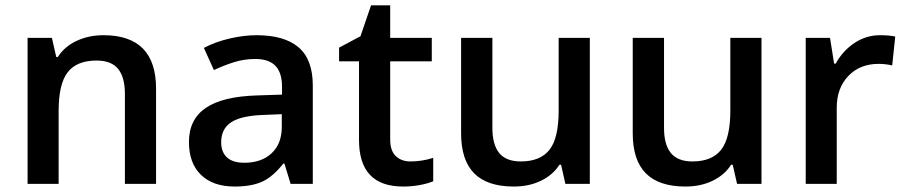

<svg xmlns="http://www.w3.org/2000/svg" viewBox="-20 -680 3349 710"><path d="M557.1 0H441.9V-332Q441.9 -394.5 416.7 -425.3Q391.6 -456.1 336.9 -456.1Q264.2 -456.1 230.5 -413.1Q196.8 -370.1 196.8 -269V0H82V-540H171.9L188 -469.2H193.8Q218.3 -507.8 263.2 -528.8Q308.1 -549.8 362.8 -549.8Q557.1 -549.8 557.1 -352.1Z M1054.7 0 1031.7 -75.2H1027.8Q988.8 -25.9 949.2 -8.1Q909.7 9.8 847.7 9.8Q768.1 9.8 723.4 -33.2Q678.7 -76.2 678.7 -154.8Q678.7 -238.3 740.7 -280.8Q802.7 -323.2 929.7 -327.1L1022.9 -330.1V-358.9Q1022.9 -410.6 998.8 -436.3Q974.6 -461.9 923.8 -461.9Q882.3 -461.9 844.2 -449.7Q806.2 -437.5 771 -420.9L733.9 -502.9Q777.8 -525.9 830.1 -537.8Q882.3 -549.8 928.7 -549.8Q1031.7 -549.8 1084.2 -504.9Q1136.7 -460 1136.7 -363.8V0ZM883.8 -78.1Q946.3 -78.1 984.1 -113Q1022 -147.9 1022 -210.9V-257.8L952.6 -254.9Q871.6 -252 834.7 -227.8Q797.9 -203.6 797.9 -153.8Q797.9 -117.7 819.3 -97.9Q840.8 -78.1 883.8 -78.1Z M1498 -83Q1540 -83 1582 -96.2V-9.8Q1563 -1.5 1533 4.2Q1502.9 9.8 1470.7 9.8Q1307.6 9.8 1307.6 -162.1V-453.1H1233.9V-503.9L1313 -545.9L1352.1 -660.2H1422.9V-540H1576.7V-453.1H1422.9V-164.1Q1422.9 -122.6 1443.6 -102.8Q1464.4 -83 1498 -83Z M2070.8 0 2054.7 -70.8H2048.8Q2024.9 -33.2 1980.7 -11.7Q1936.5 9.8 1879.9 9.8Q1781.7 9.8 1733.4 -39.1Q1685.1 -87.9 1685.1 -187V-540H1800.8V-207Q1800.8 -145 1826.2 -114Q1851.6 -83 1905.8 -83Q1978 -83 2012 -126.2Q2045.9 -169.4 2045.9 -271V-540H2161.1V0Z M2705.6 0 2689.5 -70.8H2683.6Q2659.7 -33.2 2615.5 -11.7Q2571.3 9.8 2514.6 9.8Q2416.5 9.8 2368.2 -39.1Q2319.8 -87.9 2319.8 -187V-540H2435.5V-207Q2435.5 -145 2460.9 -114Q2486.3 -83 2540.5 -83Q2612.8 -83 2646.7 -126.2Q2680.7 -169.4 2680.7 -271V-540H2795.9V0Z M3233.4 -549.8Q3268.1 -549.8 3290.5 -544.9L3279.3 -438Q3254.9 -443.8 3228.5 -443.8Q3159.7 -443.8 3116.9 -398.9Q3074.2 -354 3074.2 -282.2V0H2959.5V-540H3049.3L3064.5 -444.8H3070.3Q3097.2 -493.2 3140.4 -521.5Q3183.6 -549.8 3233.4 -549.8Z"/></svg>

Font: f0_51262          
Style: Regular
Weight: 600
Foundry: Ascender Corporation
Version: Version 1.10